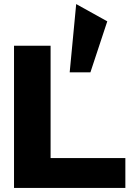

<svg xmlns="http://www.w3.org/2000/svg" viewBox="-20 -925 665 945"><path d="M49 0V-700H229V-147H597V0ZM425 -569H323L355 -905L508 -820Z"/></svg>

Font: Panamera Black
Style: Regular
Weight: 900
Designer: Bastien Sozeau
Foundry: NBR — Bastien Sozeau
Version: Version 3.002; ttfautohint (v1.8.4.7-5d5b);gftools[0.9.33]